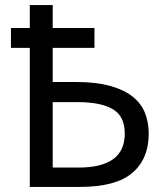

<svg xmlns="http://www.w3.org/2000/svg" viewBox="-20 -734 655 754"><path d="M23 -546V-624H97V-714H187V-624H351V-546H187V-412H277Q358 -412 413 -396.5Q468 -381 501.5 -354Q535 -327 549.5 -290Q564 -253 564 -209Q564 -110 499.5 -55Q435 0 294 0H97V-546ZM187 -333V-76H289Q470 -76 470 -209Q470 -278 422.5 -305.5Q375 -333 285 -333Z"/></svg>

Font: BC Sans
Style: Regular
Weight: 400
Designer: Monotype Design Team
Province of B.C.
Foundry: Monotype Imaging Inc.
Version: Version 2.000;GOOG;noto-source:20170915:90ef993387c0